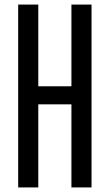

<svg xmlns="http://www.w3.org/2000/svg" viewBox="-20 -820 480 840"><path d="M59.5 0V-800H147.5V-442.5H292.5V-800H380.5V0H292.5V-363.5H147.5V0Z"/></svg>

Font: Big Shoulders Text Thin Medium
Style: Regular
Weight: 500
Version: Version 2.002